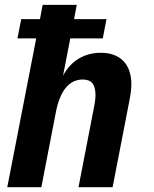

<svg xmlns="http://www.w3.org/2000/svg" viewBox="-20 -780 642 800"><path d="M10.3 0H152.3L212.9 -313C230 -400.9 267.6 -448.7 324.7 -448.7C361.8 -448.7 377.9 -428.2 377.9 -382.8C377.9 -375 377.4 -362.8 371.6 -333L307.1 0H449.2L518.1 -355C525.4 -392.1 527.3 -411.6 527.3 -428.7C527.3 -512.7 481 -560.1 399.9 -560.1C332 -560.1 275.4 -526.9 242.7 -464.8L272.9 -620.1H408.2L423.8 -700.2H288.6L299.8 -759.8H157.7L146.5 -700.2H68.4L52.7 -620.1H130.9Z"/></svg>

Font: Hack
Style: Bold Oblique
Weight: 700
Italic angle: -12°
Monospace: yes
Designer: Christopher Simpkins
Foundry: Christopher Simpkins
Version: Version 2.010